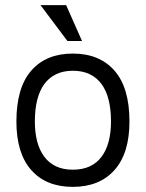

<svg xmlns="http://www.w3.org/2000/svg" viewBox="-20 -719 569 749"><path d="M238 -699 300 -559H243L138 -699ZM44 -245Q44 -377 102 -443.5Q160 -510 264 -510Q368 -510 426.5 -443.5Q485 -377 485 -245Q485 -121 426.5 -55.5Q368 10 264 10Q160 10 102 -55.5Q44 -121 44 -245ZM264 -57Q302 -57 330 -70Q358 -83 376.5 -108Q395 -133 404 -167.5Q413 -202 413 -245Q413 -292 404 -328.5Q395 -365 376.5 -390.5Q358 -416 330 -429.5Q302 -443 264 -443Q227 -443 199 -429.5Q171 -416 152.5 -390.5Q134 -365 125 -328.5Q116 -292 116 -245Q116 -202 125 -167.5Q134 -133 152.5 -108Q171 -83 199 -70Q227 -57 264 -57Z"/></svg>

Font: Haskoy
Style: Regular
Weight: 400
Designer: Ertekin Erdin
Foundry: Ertekin Erdin
Version: Version 1.500